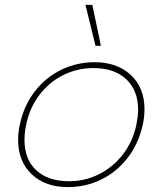

<svg xmlns="http://www.w3.org/2000/svg" viewBox="-20 -749 662 784"><path d="M329 -729H357L392 -562H370ZM54 -178Q54 -209 61 -240Q77 -317 121.5 -375Q166 -433 230 -464Q294 -495 366 -495Q458 -495 514 -443Q570 -391 570 -303Q570 -271 563 -240Q546 -163 502 -105.5Q458 -48 394.5 -16.5Q331 15 257 15Q165 15 109.5 -37.5Q54 -90 54 -178ZM537 -240Q544 -277 544 -300Q544 -380 495.5 -425.5Q447 -471 361 -471Q296 -471 238.5 -442.5Q181 -414 141 -361.5Q101 -309 87 -240Q80 -209 80 -177Q80 -98 128.5 -53.5Q177 -9 262 -9Q327 -9 384 -37.5Q441 -66 481.5 -118Q522 -170 537 -240Z"/></svg>

Font: Prompt Thin
Style: Italic
Weight: 250
Italic angle: -12°
Designer: Katatrad Team
Foundry: CadsonDemak
Version: Version 1.001